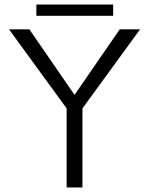

<svg xmlns="http://www.w3.org/2000/svg" viewBox="-20 -830 660 850"><path d="M345 -350V0H275V-350L20 -700H110L310 -410L510 -700H600ZM141 -810H481V-760H141Z"/></svg>

Font: Goli Light
Style: Regular
Weight: 300
Designer: jaikishan Patel
Foundry: MagicType
Version: Version 1.000